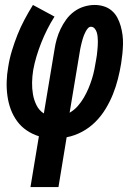

<svg xmlns="http://www.w3.org/2000/svg" viewBox="-20 -550 540 775"><path d="M103 205 137 0Q111 -8 88 -23.5Q65 -39 49 -61Q33 -83 23.5 -108.5Q14 -134 10 -163Q6 -192 7 -221.5Q8 -251 13 -279Q18 -312 28 -345Q38 -378 50.5 -409.5Q63 -441 79 -471Q95 -501 113 -530L200 -483Q184 -458 170.5 -431Q157 -404 146.5 -377.5Q136 -351 127.5 -323Q119 -295 114 -267Q110 -242 109.5 -217.5Q109 -193 113 -169.5Q117 -146 127.5 -125Q138 -104 157 -92L200 -350Q203 -371 209 -392Q215 -413 224.5 -433Q234 -453 247.5 -471.5Q261 -490 279.5 -503.5Q298 -517 319.5 -523.5Q341 -530 362 -530Q381 -530 399 -524.5Q417 -519 431 -507Q445 -495 453.5 -479Q462 -463 467 -445.5Q472 -428 474.5 -409.5Q477 -391 476.5 -371.5Q476 -352 474 -332.5Q472 -313 469 -294Q464 -263 456 -231.5Q448 -200 436 -170Q424 -140 406.5 -111Q389 -82 365 -58Q341 -34 311 -18Q281 -2 249 4L216 205ZM261 -95Q261 -95 261 -95Q261 -95 261 -95Q280 -106 294 -122Q308 -138 318.5 -156Q329 -174 337 -193Q345 -212 351 -231Q357 -250 361 -270Q365 -290 368 -309Q370 -318 371 -327.5Q372 -337 373 -346.5Q374 -356 374.5 -365Q375 -374 375 -383.5Q375 -393 374 -402Q373 -411 370.5 -419.5Q368 -428 362 -435Q356 -442 347 -442Q340 -442 334.5 -435.5Q329 -429 325.5 -422Q322 -415 319 -408Q316 -401 314 -393.5Q312 -386 310 -379Q308 -372 306.5 -364.5Q305 -357 303.5 -350Q302 -343 301 -335Q291 -275 281 -215Q271 -155 261 -95Z"/></svg>

Font: Iosevka Curly Oblique
Style: Bold
Weight: 700
Italic angle: -9°
Monospace: yes
Designer: Belleve Invis
Foundry: Belleve Invis
Version: Version 11.1.0; ttfautohint (v1.8.3)